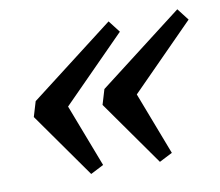

<svg xmlns="http://www.w3.org/2000/svg" viewBox="-57 -520 645 564"><g transform="rotate(-10 266.0 -238.0)"><path d="M127.5 -260 211 -42 172 -22 35 -216 48.5 -261 300 -454.5 327.5 -419 108.5 -197.5ZM332.5 -260 416 -42 377 -22 240 -216 253.5 -261 505 -454.5 532.5 -419 313.5 -197.5Z"/></g></svg>

Font: Newsreader 12pt
Style: Italic
Weight: 400
Italic angle: -17°
Version: Version 1.003